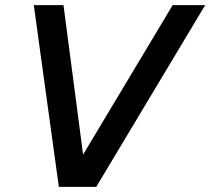

<svg xmlns="http://www.w3.org/2000/svg" viewBox="-20 -724 815 744"><path d="M302 -125 649 -704H775L353 0H208L111 -704H226Z"/></svg>

Font: CBA Beacon Sans Bold
Style: Italic
Weight: 700
Italic angle: -13°
Designer: Wei Huang
Foundry: Wei Huang
Version: Version 1.002